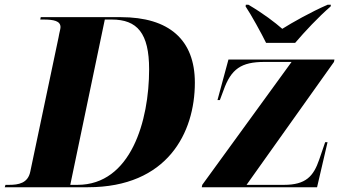

<svg xmlns="http://www.w3.org/2000/svg" viewBox="-53 -786 1445 806"><path d="M1064 -606H1186C1227 -654 1282 -713 1335 -759L1336 -766H1322C1253 -736 1173 -691 1132 -665C1101 -692 1053 -729 990 -766H979L978 -759C1001 -725 1045 -645 1064 -606ZM-33 0H316C650 0 765 -229 765 -439C765 -619 657 -714 454 -714H118L116 -704H129C173 -704 201 -698 201 -672C201 -664 196 -649 193 -630L74 -65C64 -17 25 -10 -15 -10H-30ZM272 -10H242L387 -704H416C523 -704 573 -647 573 -495C573 -280 497 -10 272 -10ZM794 0H1278L1322 -189H1312L1287 -116C1263 -46 1231 -10 1139 -10H982L1349 -526L1351 -536H906L860 -366H870L885 -406C917 -497 960 -526 1057 -526H1171L796 -10Z"/></svg>

Font: Noto Serif Display ExtraBold
Style: Italic
Weight: 800
Italic angle: -12°
Designer: Monotype Design Team
Foundry: Monotype Imaging Inc.
Version: Version 2.009